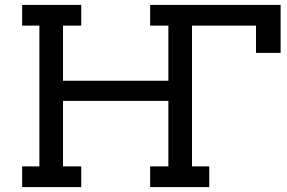

<svg xmlns="http://www.w3.org/2000/svg" viewBox="-20 -760 1166 780"><path d="M1120 -740V-545H1020V-656H760V-84H830V0H590V-84H664V-350H236V-84H310V0H70V-84H140V-656H70V-740H310V-656H236V-432H664V-656H590V-740Z"/></svg>

Font: Arvo
Style: Regular
Weight: 400
Designer: Anton Koovit (Cyrillic Expansion: Cyreal)
Foundry: Anton Koovit, Yassin Baggar
Version: Version 3.000